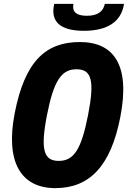

<svg xmlns="http://www.w3.org/2000/svg" viewBox="-20 -959 660 991"><path d="M601 -355C653.5 -624.5 567 -742 392 -742C217 -742 108.5 -644.5 56 -375C6 -119.5 90.5 12 265.5 12C440.5 12 551.5 -99.5 601 -355ZM434.5 -365C399.5 -186 360.5 -128.5 283 -128.5C206 -128.5 187.5 -186 222.5 -365C257.5 -544.5 298 -601.5 375 -601.5C452.5 -601.5 469.5 -544.5 434.5 -365ZM359 -939H260C238.5 -848 290 -800 413 -800C536 -800 606.5 -848 620 -939H521C513.5 -901 485 -877.5 428 -877.5C371 -877.5 351.5 -901 359 -939Z"/></svg>

Font: Monaspace Neon ExtraBold
Style: Italic
Weight: 800
Italic angle: -11°
Designer: Riley Cran & the Lettermatic Team
Foundry: Lettermatic
Version: Version 1.200 (Monaspace Neon)